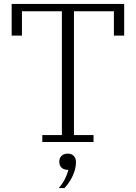

<svg xmlns="http://www.w3.org/2000/svg" viewBox="-20 -718 687 971"><path d="M194 -35H293V-661H91V-538H39V-698H608V-538H556V-661H354V-35H453V0H194ZM277 233Q297 210 308.5 187Q320 164 326 141H324Q303 141 291.5 130Q280 119 280 101V98Q280 81 291.5 70Q303 59 323 59Q342 59 353 70.5Q364 82 364 99V105Q364 135 348 170.5Q332 206 306 233H277Z"/></svg>

Font: IBM Plex Serif Light
Style: Regular
Weight: 300
Designer: Mike Abbink, Paul van der Laan, Pieter van Rosmalen
Foundry: Bold Monday
Version: Version 3.001